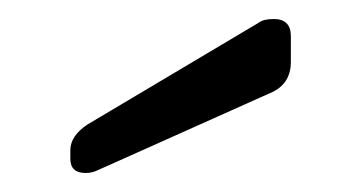

<svg xmlns="http://www.w3.org/2000/svg" viewBox="-20 -730 379 202"><path d="M70 -548Q54 -548 54 -563V-572Q54 -587 72 -599L252 -706Q257 -710 268 -710Q286 -710 286 -692V-665Q286 -641 264 -632L83 -551Q77 -548 70 -548Z"/></svg>

Font: Merge One
Style: Regular
Weight: 400
Designer: Kosal Sen
Foundry: Philatype
Version: Version 1.001